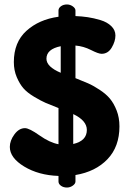

<svg xmlns="http://www.w3.org/2000/svg" viewBox="-20 -788 581 860"><path d="M242 25V0Q153 -3 88.5 -42Q24 -81 24 -130Q24 -158 44.5 -186Q65 -214 92 -214Q111 -214 157 -181.5Q203 -149 242 -142V-304Q206 -318 185 -327Q164 -336 133 -354.5Q102 -373 85 -392.5Q68 -412 55 -442.5Q42 -473 42 -510Q42 -599 98.5 -650Q155 -701 242 -713V-741Q242 -752 253 -760Q264 -768 280 -768Q294 -768 306 -759.5Q318 -751 318 -741V-716Q346 -715 373 -711Q400 -707 430 -698Q460 -689 478.5 -671Q497 -653 497 -629Q497 -603 480.5 -575Q464 -547 435 -547Q421 -547 387.5 -564Q354 -581 318 -584V-438Q351 -425 374 -415Q397 -405 426 -386Q455 -367 472.5 -346Q490 -325 502.5 -293Q515 -261 515 -222Q515 -131 461.5 -75Q408 -19 318 -4V25Q318 35 306 43.5Q294 52 280 52Q264 52 253 44Q242 36 242 25ZM369 -206Q369 -248 308 -277V-143Q369 -157 369 -206ZM188 -525Q188 -489 252 -462V-581Q188 -568 188 -525Z"/></svg>

Font: Dosis
Style: ExtraBold
Weight: 800
Designer: EdgarTolentino, PabloImpallari, IginoMarini
Foundry: EdgarTolentino, PabloImpallari, IginoMarini
Version: Version 1.007